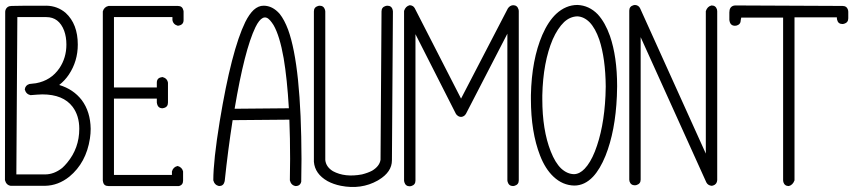

<svg xmlns="http://www.w3.org/2000/svg" viewBox="-20 -752 3493 775"><path d="M23 -2H162Q215 -3 260 -39Q328 -95 343 -193Q346 -213 346 -232Q345 -301 310 -348Q276 -392 219 -409Q242 -427 258 -451Q294 -505 294 -572Q294 -655 245 -700Q212 -728 168 -729Q48 -729 27 -728Q8 -728 2 -711Q2 -708 1 -705L0 -25Q5 -5 23 -2ZM50 -683Q54 -683 167 -683Q218 -683 239 -628Q248 -603 248 -572Q248 -519 220 -477Q186 -427 125 -416Q112 -415 99 -413Q82 -408 80 -391Q85 -372 103 -368H104Q118 -369 130 -370Q141 -371 151 -371Q235 -371 273 -321Q300 -285 300 -232Q300 -154 251 -95Q241 -83 231 -74Q198 -48 162 -48H161H160H159H158H157H156H155H154H153H152H151H150H149H148H147H146H145H144H143H142H141H140H139H138H137H136H135H134H133H132H131H130H129H128H127H126H125H124H123H122H121H120H119H118H117H116H115H114H113H112H111H110H109H108H107H106H104H103H102H101H100H99H98H97H96H95H94H93H92H91H90H89H88H87H86H85H84H83H82H81H80H79H78H77H76H75H74H73H72H71H70H69H68H67H66H65H64H63H62H61H60H59H58H57H56H46Z M418 -728H698Q716 -728 720 -711Q721 -708 721 -706V-671Q721 -653 703 -649Q700 -648 698 -648Q679 -653 676 -671V-683H440V-399H613V-418Q613 -437 631 -440Q634 -441 636 -441Q655 -436 658 -418V-338Q658 -320 641 -316Q638 -316 636 -315Q618 -315 614 -333Q613 -336 613 -338V-354H440V-46H674V-60Q679 -78 697 -82Q715 -77 719 -60V-23Q719 -5 702 -1Q699 -1 697 -1H418Q399 -1 396 -18Q395 -21 395 -23V-706Q400 -724 418 -728Z M841 -24Q846 -5 864 -1Q882 -1 886 -18Q887 -20 887 -21Q900 -145 919 -267L1148 -269Q1151 -195 1151 -110Q1151 -88 1150 -24Q1155 -4 1173 -1Q1192 -1 1196 -19Q1196 -21 1196 -23Q1197 -90 1197 -110Q1196 -486 1143 -632Q1128 -672 1109 -696Q1080 -729 1044 -729Q1023 -729 1004 -712Q986 -695 970 -663Q914 -548 867 -263Q841 -104 841 -24ZM1146 -315 927 -313Q967 -551 1011 -642Q1041 -703 1070 -670Q1077 -662 1084 -651Q1109 -608 1125 -517Q1139 -434 1146 -315Z M1270 -729Q1287 -729 1292 -712Q1293 -709 1293 -706V-106Q1296 -78 1324 -61Q1372 -35 1441 -48Q1465 -54 1482 -63Q1512 -81 1516 -107L1520 -706Q1520 -723 1537 -728Q1540 -729 1543 -729Q1561 -729 1565 -712Q1566 -709 1566 -706L1562 -105Q1562 -58 1509 -26Q1506 -24 1504 -23Q1438 14 1356 -2Q1326 -8 1302 -21Q1251 -50 1247 -99Q1247 -102 1247 -105V-706Q1247 -723 1264 -728Q1267 -729 1270 -729Z M2051 -731Q2068 -731 2073 -714Q2074 -710 2074 -708V-24Q2074 -7 2057 -2Q2054 -1 2051 -1Q2034 -1 2029 -18Q2028 -21 2028 -24V-616L1861 -293Q1854 -281 1841 -280Q1827 -281 1820 -293L1657 -614V-23Q1657 -6 1640 -1Q1637 0 1634 0Q1617 0 1612 -17Q1611 -20 1611 -23V-708Q1617 -727 1634 -731Q1648 -730 1654 -719L1841 -354L2030 -718Q2038 -730 2051 -731Z M2310 -686Q2281 -685 2257 -663Q2231 -638 2211 -593Q2172 -501 2169 -367Q2169 -359 2169 -352Q2169 -227 2203 -141Q2221 -95 2245 -72Q2270 -49 2298 -49Q2320 -50 2340 -71Q2363 -95 2381 -140Q2418 -234 2424 -366Q2425 -385 2425 -403Q2424 -516 2399 -592Q2383 -638 2360 -662Q2337 -685 2310 -686ZM2311 -732Q2358 -730 2393 -694Q2423 -661 2442 -607Q2471 -523 2471 -404Q2471 -384 2470 -364Q2464 -223 2424 -123Q2402 -69 2374 -39Q2340 -3 2298 -3Q2251 -4 2214 -39Q2181 -70 2160 -124Q2123 -219 2123 -352Q2123 -360 2123 -368Q2126 -511 2169 -611Q2193 -666 2225 -696Q2264 -732 2311 -732Z M2543 -732Q2558 -731 2564 -718L2829 -132V-707Q2835 -726 2852 -730Q2869 -730 2874 -714Q2874 -710 2875 -707V-25Q2874 -8 2858 -3Q2854 -2 2852 -2Q2837 -4 2831 -16L2566 -602V-27Q2566 -10 2549 -5Q2546 -4 2543 -4Q2526 -4 2521 -20Q2520 -24 2520 -27V-709Q2520 -726 2537 -731Q2540 -732 2543 -732Z M3381 -728Q3398 -728 3403 -712Q3404 -708 3404 -705V-678Q3404 -661 3387 -656Q3383 -655 3381 -655Q3363 -655 3359 -672Q3358 -675 3358 -678V-682H3187V-24Q3180 -5 3164 -1Q3147 -1 3142 -17Q3141 -21 3141 -24V-681H2972Q2970 -672 2970 -671Q2970 -654 2954 -649Q2950 -649 2947 -648Q2929 -648 2925 -666Q2925 -669 2924 -670Q2924 -702 2924 -702Q2924 -724 2941 -729Q2944 -729 2947 -730Z"/></svg>

Font: Santa Chrismast Display
Style: Regular
Weight: 400
Designer: MUHAMMAD YONI
Version: Version 001.000